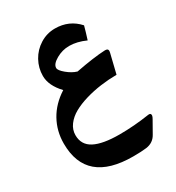

<svg xmlns="http://www.w3.org/2000/svg" viewBox="-206 -663 1032 1127"><g transform="rotate(-30 310.0 -100.0)"><path d="M358.9 189Q457 189 559.6 173.3Q572.3 171.4 576.4 176.8Q580.6 182.1 578.6 189.9Q576.7 197.8 570.8 208L525.4 288.1Q502.4 329.6 453.6 336.4Q420.9 340.8 363.3 340.8Q47.4 340.8 47.4 71.8Q47.4 -12.7 86.7 -83.3Q126 -153.8 201.7 -202.1Q139.6 -267.6 139.6 -333Q139.6 -387.2 165.8 -434.6Q191.9 -481.9 238.3 -510.7Q284.7 -539.6 339.4 -539.6Q435.5 -539.6 497.6 -470.2Q488.3 -435.1 471.7 -382.8Q413.1 -409.2 360.4 -409.2Q314.5 -409.2 272.5 -385.3Q230.5 -361.3 230.5 -335Q230.5 -318.4 263.2 -291.3Q295.9 -264.2 329.1 -254.4Q453.1 -278.3 527.8 -281.7Q543.5 -282.2 548.3 -275.9Q553.2 -269.5 549.3 -253.9L517.6 -123.5Q462.4 -123 408.7 -115.7Q355 -108.4 304.4 -93.5Q253.9 -78.6 215.8 -57.4Q177.7 -36.1 154.5 -4.9Q131.3 26.4 131.3 63.5Q131.3 129.4 188.5 159.2Q245.6 189 358.9 189Z"/></g></svg>

Font: Sahel FD-WOL
Style: Bold-FD-WOL
Weight: 700
Foundry: Saber Rastikerdar (saber.rastikerdar@gmail.com)
Version: Version 2.0.2